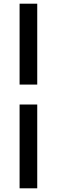

<svg xmlns="http://www.w3.org/2000/svg" viewBox="-20 -770 308 1040"><path d="M86.1 -311.9V-750H181.7V-311.9ZM86.1 250V-203.9H181.7V250Z"/></svg>

Font: Source Sans 3 Variable
Style: Regular
Weight: 200
Designer: Paul D. Hunt
Foundry: Adobe Systems Incorporated
Version: Version 3.026